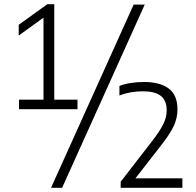

<svg xmlns="http://www.w3.org/2000/svg" viewBox="-20 -830 936 918"><path d="M188 -318.5V-771.5L206.5 -759L69.5 -660V-711.5L206.5 -810H239.5V-318.5ZM71 -308V-353.5H350.5V-308ZM224 68 619 -808H672L277 68ZM557 68V39L705.5 -153Q743.5 -201.5 760.2 -235.5Q777 -269.5 777 -301.5Q777 -350 748.5 -371.8Q720 -393.5 664 -393.5Q633 -393.5 604.8 -388.5Q576.5 -383.5 551 -373.5V-419Q574.5 -428.5 605.2 -433.2Q636 -438 669 -438Q745 -438 787 -406.5Q829 -375 828.5 -305.5Q828.5 -265 810 -226Q791.5 -187 747.5 -131.5L616 37.5L612 22.5H852V68Z"/></svg>

Font: Encode Sans SC Light
Style: Regular
Weight: 300
Version: Version 3.002